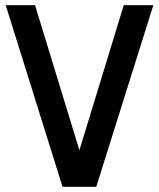

<svg xmlns="http://www.w3.org/2000/svg" viewBox="-20 -720 612 740"><path d="M2 -700H115L286 -141L457 -700H571L351 0H221Z"/></svg>

Font: Cabin Condensed SemiBold
Style: Regular
Weight: 600
Width: 3
Designer: Pablo Impallari
Foundry: Pablo Impallari. http://www.impallari.com Igino Marini. http://www.ikern.com
Version: Version 2.001